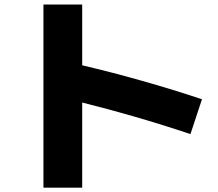

<svg xmlns="http://www.w3.org/2000/svg" viewBox="-20 -785 978 861"><path d="M834 -183.6 885.7 -339.8C713.9 -397.5 522.9 -451.2 348.6 -492.2V-764.6H174.8V56.6H348.6V-325.2C498 -288.1 665.5 -240.2 834 -183.6Z"/></svg>

Font: Pretendard Black
Style: Regular
Weight: 900
Designer: Base glyphs from Inter by Rasmus Andersson; Hangeul glyphs from Noto Sans CJK(Source Han Sans) by Jang Soo-young and Kan
Foundry: Kil Hyung-jin
Version: Version 1.309;Glyphs 3.2 (3225)